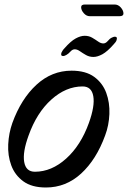

<svg xmlns="http://www.w3.org/2000/svg" viewBox="-20 -793 569 853"><path d="M184 40Q121 40 83.5 12.5Q46 -15 30 -58.5Q14 -102 16.5 -152Q19 -202 35 -247Q74 -354 142 -416.5Q210 -479 298 -479Q361 -479 398.5 -451.5Q436 -424 452 -380.5Q468 -337 466 -286.5Q464 -236 447 -191Q408 -84 340.5 -22Q273 40 184 40ZM135 -30Q209 -30 274 -88.5Q339 -147 375 -247Q402 -322 394.5 -365.5Q387 -409 347 -409Q273 -409 208 -350.5Q143 -292 107 -191Q80 -117 87.5 -73.5Q95 -30 135 -30ZM266 -578Q294 -610 316 -622Q338 -634 356 -634Q375 -634 389.5 -625.5Q404 -617 416 -608.5Q428 -600 439 -600Q449 -600 458 -610Q467 -621 476 -625.5Q485 -630 490 -630Q503 -630 498 -615Q497 -611 493.5 -606Q490 -601 485 -596Q457 -564 435 -552Q413 -540 395 -540Q377 -540 362 -548.5Q347 -557 335 -565.5Q323 -574 312 -574Q302 -574 293 -564Q284 -554 275 -549Q266 -544 261 -544Q248 -544 253 -559Q255 -563 258 -568Q261 -573 266 -578ZM357 -773H489Q505 -773 516.5 -760Q528 -747 528.5 -734Q529 -721 511 -721H379Q364 -721 352.5 -734Q341 -747 340.5 -760Q340 -773 357 -773Z"/></svg>

Font: Story Script
Style: Regular
Weight: 400
Designer: Lana Roulhac, Ben Buysse
Version: Version 1.000; ttfautohint (v1.8.4.7-5d5b)